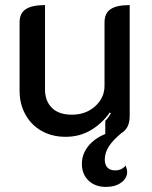

<svg xmlns="http://www.w3.org/2000/svg" viewBox="-20 -529 596 755"><path d="M392 99Q392 119 402.5 130Q413 141 433 141Q459 141 474 122Q480 137 480 147Q480 172 456.5 189Q433 206 397 206Q354 206 328 181Q302 156 302 115Q302 78 326 47Q350 16 394 -2V-54Q404 -63 416 -83L412 -87Q381 -43 337 -17Q293 9 238 9Q185 9 144 -14Q103 -37 80 -78.5Q57 -120 57 -172V-441Q57 -477 81.5 -493Q106 -509 157 -509V-177Q157 -132 184 -105Q211 -78 263 -78Q317 -78 354 -111Q391 -144 391 -192V-441Q391 -477 415 -493Q439 -509 490 -509V-73Q490 -25 458 -6Q425 21 408.5 46Q392 71 392 99Z"/></svg>

Font: K2D Medium
Style: Regular
Weight: 500
Designer: Katatrad Aksorn Co.,Ltd.
Foundry: Cadson Demak Co.,Ltd.
Version: Version 1.000; ttfautohint (v1.6)